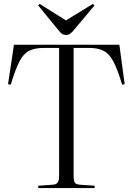

<svg xmlns="http://www.w3.org/2000/svg" viewBox="-20 -958 676 978"><path d="M175 0V-12L247 -17Q266 -18 273.5 -28Q281 -38 281 -65V-714H205Q157 -714 128 -699Q99 -684 78.5 -644Q58 -604 35 -527L21 -529L51 -730H588L615 -529L602 -527Q579 -604 558 -644Q537 -684 508 -699Q479 -714 433 -714H355V-63Q355 -37 361.5 -27.5Q368 -18 389 -17L462 -12V0ZM316 -780Q304 -780 296 -785.5Q288 -791 276 -806L175 -930L182 -938L316 -854L453 -938L461 -930L352 -800Q344 -791 336 -785.5Q328 -780 316 -780Z"/></svg>

Font: Literata 72pt Light
Style: Regular
Weight: 300
Designer: Latin by Veronika Burian and Jose Scaglione. Greek by Irene Vlachou. Cyrillic by Vera Evstafieva.
Foundry: TypeTogether
Version: Version 3.002